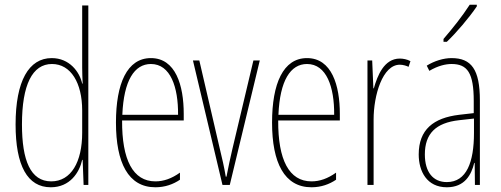

<svg xmlns="http://www.w3.org/2000/svg" viewBox="-20 -783 2121 813"><path d="M195 10C276 10 316 -52 328 -106H330L334 0H354V-760H328V-497C328 -475 329 -454 330 -429H328C317 -479 274 -537 199 -537C102 -537 46 -440 46 -256C46 -82 96 10 195 10ZM197 -15C109 -15 73 -104 73 -256C73 -424 117 -512 200 -512C280 -512 328 -432 328 -315V-221C328 -97 281 -15 197 -15Z M619 -537C518 -537 471 -429 471 -264C471 -94 523 10 638 10C679 10 714 -3 742 -22V-52C707 -27 673 -15 638 -15C543 -15 496 -106 497 -273H758V-301C758 -421 724 -537 619 -537ZM619 -512C702 -512 735 -414 734 -297H498C504 -442 549 -512 619 -512Z M922 0H953L1080 -527H1053L964 -152C955 -114 947 -76 939 -35H936C929 -77 920 -115 911 -152L824 -527H797Z M1280 -537C1179 -537 1132 -429 1132 -264C1132 -94 1184 10 1299 10C1340 10 1375 -3 1403 -22V-52C1368 -27 1334 -15 1299 -15C1204 -15 1157 -106 1158 -273H1419V-301C1419 -421 1385 -537 1280 -537ZM1280 -512C1363 -512 1396 -414 1395 -297H1159C1165 -442 1210 -512 1280 -512Z M1673 -535C1606 -535 1578 -462 1563 -409H1561L1556 -527H1536V0H1562V-277C1562 -380 1600 -509 1673 -509C1687 -509 1702 -504 1710 -500L1718 -524C1704 -532 1686 -535 1673 -535Z M1999 -756V-763H1969C1935 -711 1903 -671 1858 -618V-606H1872C1911 -643 1966 -707 1999 -756ZM1892 -537C1858 -537 1819 -525 1787 -505L1798 -483C1835 -505 1868 -512 1892 -512C1959 -512 1986 -475 1986 -355V-304L1925 -297C1815 -284 1753 -234 1753 -129C1753 -57 1788 10 1872 10C1948 10 1976 -43 1988 -93H1990L1991 0H2012V-358C2012 -489 1976 -537 1892 -537ZM1924 -274 1987 -281V-220C1987 -97 1956 -12 1872 -12C1814 -12 1779 -54 1779 -129C1779 -217 1825 -263 1924 -274Z"/></svg>

Font: Noto Sans Arabic UI XCn Th
Style: Regular
Weight: 100
Width: 2
Designer: Monotype Design Team, Nadine Chahine and Nizar Qandah
Foundry: Monotype Imaging Inc.
Version: Version 2.010